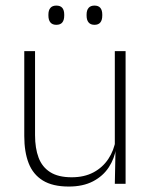

<svg xmlns="http://www.w3.org/2000/svg" viewBox="-20 -674 556 704"><path d="M108.5 -486.5V-178.5Q108.5 -130.5 121.5 -96Q134.5 -61.5 164 -42.8Q193.5 -24 243 -24Q289 -24 322.8 -42Q356.5 -60 377.2 -91.2Q398 -122.5 404.5 -162.5L415.5 -130.5H405.5Q400 -93 379 -60.8Q358 -28.5 321.2 -9.2Q284.5 10 232 10Q173 10 137 -12.2Q101 -34.5 85 -75.8Q69 -117 69 -175V-486.5ZM440.5 -486.5V0H401L403.5 -123.5L401 -125.5V-486.5ZM186.5 -583Q172 -583 164.8 -591.8Q157.5 -600.5 157.5 -617V-620.5Q157.5 -636.5 164.8 -645Q172 -653.5 186.5 -653.5Q201.5 -653.5 208.5 -645Q215.5 -636.5 215.5 -620.5V-617Q215.5 -600.5 208.5 -591.8Q201.5 -583 186.5 -583ZM326.5 -583Q312 -583 304.8 -591.8Q297.5 -600.5 297.5 -617V-620.5Q297.5 -636.5 304.8 -645Q312 -653.5 326.5 -653.5Q341 -653.5 348 -645Q355 -636.5 355 -620.5V-617Q355 -600.5 348 -591.8Q341 -583 326.5 -583Z"/></svg>

Font: Anek Latin ExtraLight
Style: Regular
Weight: 250
Designer: Yesha Goshar
Foundry: Ek Type
Version: Version 1.003